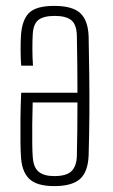

<svg xmlns="http://www.w3.org/2000/svg" viewBox="-20 -626 383 652"><path d="M92 -403H52Q50 -426 50 -456Q50 -486 51 -502Q54 -557 78 -581.5Q102 -606 164 -606Q226 -606 252.5 -581.5Q279 -557 281 -502Q282 -445 283 -377.5Q284 -310 283.5 -238.5Q283 -167 281 -99Q279 -43 252 -18.5Q225 6 164 6Q104 6 78.5 -19.5Q53 -45 51 -98Q50 -109 49.5 -144Q49 -179 49.5 -224Q50 -269 52 -311H243Q243 -359 242.5 -408Q242 -457 241 -505Q240 -543 222 -557.5Q204 -572 166 -572Q127 -572 109.5 -557.5Q92 -543 91 -505Q90 -490 90 -460.5Q90 -431 92 -403ZM164 -28Q206 -28 223 -45Q240 -62 241 -96Q242 -139 242.5 -184.5Q243 -230 243 -278H91Q90 -242 89.5 -205Q89 -168 89.5 -138Q90 -108 91 -96Q93 -58 111 -43Q129 -28 164 -28Z"/></svg>

Font: Big Shoulders Text Thin
Style: Regular
Weight: 100
Designer: Patric King
Foundry: XO Type Co
Version: Version 1.000; ttfautohint (v1.8.2)